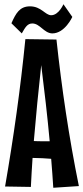

<svg xmlns="http://www.w3.org/2000/svg" viewBox="-20 -884 393 908"><path d="M353 -4C306 -235 272 -466 247 -697L100 -699C77 -466 44 -233 4 -2L126 0C128 -45 131 -91 134 -137H140C167 -137 194 -135 222 -133C226 -87 229 -41 232 4ZM175 -576C190 -456 204 -336 215 -216H183C168 -216 154 -216 140 -217C150 -337 162 -457 175 -576ZM280 -864C280 -864 258 -812 222 -812C194 -812 175 -854 122 -854C73 -854 55 -821 34 -774L83 -726C100 -756 110 -773 133 -773C169 -773 188 -727 227 -726C287 -726 322 -804 322 -804Z"/></svg>

Font: Mouse Memoirs
Style: Regular
Weight: 400
Designer: Astigmatic (AOETI)
Foundry: Astigmatic (AOETI)
Version: Version 1.000